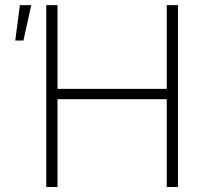

<svg xmlns="http://www.w3.org/2000/svg" viewBox="-20 -748 823 768"><path d="M165 0V-727.5H210V-392.6H647V-727.5H691.9V0H647V-351.1H210V0ZM41 -585.9 59.6 -727.5H105L73.7 -585.9Z"/></svg>

Font: Inter 24pt ExtraLight
Style: Regular
Weight: 250
Designer: Rasmus Andersson
Foundry: rsms
Version: Version 4.001;git-66647c0bb